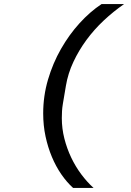

<svg xmlns="http://www.w3.org/2000/svg" viewBox="-20 -780 640 938"><path d="M191 -226Q191 -311 214.5 -391Q238 -471 278 -541Q318 -611 369 -667Q420 -723 476 -760H586Q534 -724 487 -680Q440 -636 402.5 -585Q365 -534 338.5 -477.5Q312 -421 302 -361L287 -272Q284 -254 283 -237Q282 -220 282 -203Q282 -152 294.5 -103Q307 -54 328 -10Q349 34 377 71.5Q405 109 437 138H337Q306 110 279.5 71.5Q253 33 233.5 -13.5Q214 -60 202.5 -113.5Q191 -167 191 -226Z"/></svg>

Font: IBM Plex Mono Medium
Style: Italic
Weight: 500
Italic angle: -9°
Monospace: yes
Designer: Mike Abbink, Paul van der Laan, Pieter van Rosmalen
Foundry: Bold Monday
Version: Version 2.3